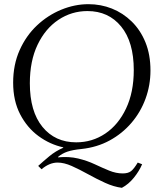

<svg xmlns="http://www.w3.org/2000/svg" viewBox="-20 -700 791 920"><path d="M564 200Q525 195 483.5 176Q442 157 401.5 134.5Q361 112 324 95.5Q287 79 256 79Q217 79 179 111L163 95Q186 74 216 49Q246 24 283 8V6Q219 -8 164.5 -48Q110 -88 76.5 -152.5Q43 -217 43 -304Q43 -390 74 -459.5Q105 -529 157 -578Q209 -627 273.5 -653.5Q338 -680 404 -680Q463 -680 516 -659Q569 -638 611 -597Q653 -556 677 -497Q701 -438 701 -362Q701 -292 677.5 -227.5Q654 -163 610 -111.5Q566 -60 505.5 -27Q445 6 370 14Q329 18 303.5 26.5Q278 35 258 52V54Q311 49 354.5 59.5Q398 70 434 87Q470 104 503 117.5Q536 131 568 131Q594 131 608 120Q622 109 640 79L661 87Q647 120 621.5 151.5Q596 183 564 200ZM345 -18Q422 -18 484.5 -60Q547 -102 584 -180Q621 -258 621 -364Q621 -499 560.5 -573Q500 -647 399 -647Q323 -647 260 -605Q197 -563 160 -485.5Q123 -408 123 -301Q123 -166 183.5 -92Q244 -18 345 -18Z"/></svg>

Font: Bona Nova SC
Style: Italic
Weight: 400
Italic angle: -4°
Designer: Mateusz Machalski
Foundry: Capitalics
Version: Version 4.001; ttfautohint (v1.8.4.7-5d5b)